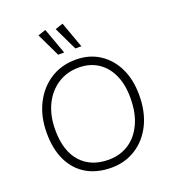

<svg xmlns="http://www.w3.org/2000/svg" viewBox="-169 -1092 1105 1228"><g transform="rotate(-20 383.5 -478.5)"><path d="M379 8Q281 8 210.5 -33.5Q140 -75 102 -153Q64 -231 64 -342Q64 -453 107 -538.5Q150 -624 225 -672Q300 -720 398 -720Q489 -720 557.5 -676Q626 -632 664.5 -553.5Q703 -475 703 -369Q703 -254 661 -169.5Q619 -85 545.5 -38.5Q472 8 379 8ZM379 -46Q457 -46 516.5 -84.5Q576 -123 610 -196Q644 -269 644 -372Q644 -462 614 -528Q584 -594 528.5 -630Q473 -666 399 -666Q318 -666 255.5 -625.5Q193 -585 157.5 -512Q122 -439 122 -341Q122 -199 190.5 -122.5Q259 -46 379 -46ZM421 -788 345 -947 398 -965 462 -788ZM304 -788 228 -947 281 -965 345 -788Z"/></g></svg>

Font: Livvic Light
Style: Regular
Weight: 300
Designer: Jacques Le Bailly, Baron von Fonthausen
Version: Version 1.001; ttfautohint (v1.8.2)